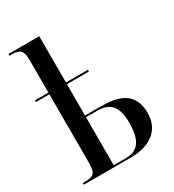

<svg xmlns="http://www.w3.org/2000/svg" viewBox="-183 -863 875 967"><g transform="rotate(-30 254.0 -380.0)"><path d="M18 0H290C413 0 477 -61 477 -153C477 -277 385 -299 286 -299H197V-481H325V-491H197V-760H18V-750H29C78 -750 95 -737 95 -681V-491H17V-481H95V-78C95 -22 79 -10 29 -10H18ZM268 -10H197V-289H263C334 -289 372 -254 372 -157C372 -53 338 -10 268 -10Z"/></g></svg>

Font: Noto Serif Display Condensed Medium
Style: Regular
Weight: 500
Width: 3
Designer: Monotype Design Team
Foundry: Monotype Imaging Inc.
Version: Version 2.009